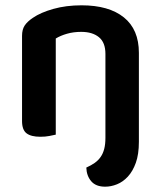

<svg xmlns="http://www.w3.org/2000/svg" viewBox="-20 -508 607 723"><path d="M377 11V-305Q377 -348 352.5 -368Q328 -388 286 -388Q257 -388 232.5 -381Q208 -374 190 -363V-1Q181 1 166 4Q151 7 132 7Q97 7 80 -6Q63 -19 63 -52V-373Q63 -397 73 -412Q83 -427 104 -441Q133 -461 181 -474.5Q229 -488 287 -488Q390 -488 446.5 -442.5Q503 -397 503 -309V26Q503 73 491.5 105Q480 137 461.5 157Q443 177 420.5 186Q398 195 376 195Q341 195 323.5 174.5Q306 154 305 123Q323 115 336.5 105.5Q350 96 359 83Q368 70 372.5 52.5Q377 35 377 11Z"/></svg>

Font: Baloo 2 Latin SemiBold
Style: Regular
Weight: 400
Designer: Sarang Kulkarni and Ek Type
Foundry: Ek Type
Version: Version 1.001